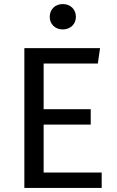

<svg xmlns="http://www.w3.org/2000/svg" viewBox="-20 -926 575 946"><path d="M473 -689H100V0H481V-76H195V-312H427V-388H195V-613H462ZM289 -906C251 -906 225 -879 225 -843C225 -808 251 -781 289 -781C328 -781 354 -808 354 -843C354 -879 328 -906 289 -906Z"/></svg>

Font: Fira Math
Style: Regular
Weight: 400
Designer: Xiangdong Zeng
Foundry: Xiangdong Zeng
Version: Version 0.3.4